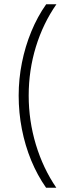

<svg xmlns="http://www.w3.org/2000/svg" viewBox="-20 -760 357 900"><path d="M196 120Q155 61.5 126.2 -8.2Q97.5 -78 82.5 -155Q67.5 -232 67.5 -312Q67.5 -390 82.8 -466.2Q98 -542.5 126.8 -612.2Q155.5 -682 196.5 -740H244.5Q182 -650.5 148.2 -540.5Q114.5 -430.5 114.5 -312Q114.5 -194 148.2 -82.2Q182 29.5 244 120Z"/></svg>

Font: Encode Sans SC Condensed Thin ExtraLight
Style: Regular
Weight: 250
Version: Version 3.002